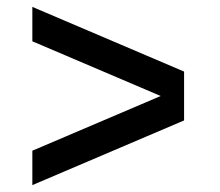

<svg xmlns="http://www.w3.org/2000/svg" viewBox="-20 -658 640 558"><path d="M74 -538V-638L515 -450V-308L74 -120V-220L447 -379Z"/></svg>

Font: Aoboshi One
Style: Regular
Weight: 400
Designer: IKIMOJI
Foundry: Natsumi Matsuba
Version: Version 1.000; ttfautohint (v1.8.3)